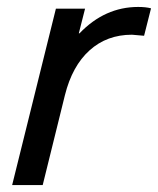

<svg xmlns="http://www.w3.org/2000/svg" viewBox="-20 -533 455 553"><path d="M415 -509 395 -430Q362 -433 360 -433Q288 -433 238 -388Q188 -343 167 -259L103 0H15L141 -508H225L207 -437H209Q282 -513 378 -513Q400 -513 415 -509Z"/></svg>

Font: CST
Style: Italic
Weight: 400
Italic angle: -14°
Version: Version 1.00